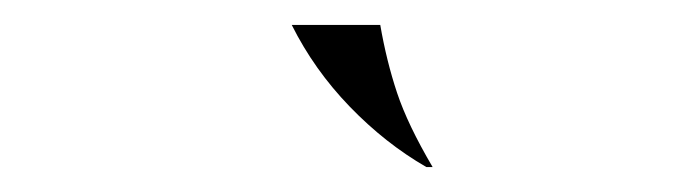

<svg xmlns="http://www.w3.org/2000/svg" viewBox="-20 -703 540 154"><path d="M322 -569H327Q307 -603 298.5 -628.5Q290 -654 285 -683H214Q232 -647 260.5 -617.5Q289 -588 322 -569Z"/></svg>

Font: Emberly Black
Style: Italic
Weight: 900
Italic angle: -12°
Designer: Rajesh Rajput
Foundry: Rajesh Rajput
Version: Version 1.000